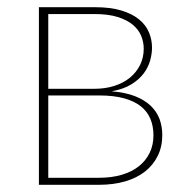

<svg xmlns="http://www.w3.org/2000/svg" viewBox="-20 -513 526 533"><path d="M88 -493H243.5Q287 -493 317.2 -483.8Q347.5 -474.5 366.2 -459Q385 -443.5 393.5 -423.2Q402 -403 402 -380.5Q402 -364 396.8 -345Q391.5 -326 378.8 -309Q366 -292 344.5 -278.8Q323 -265.5 290 -259.5Q328 -256.5 354.8 -246Q381.5 -235.5 398.2 -219.5Q415 -203.5 422.8 -182.8Q430.5 -162 430.5 -138Q430.5 -106 418 -80.5Q405.5 -55 382.8 -37Q360 -19 327.5 -9.5Q295 0 255 0H88ZM114 -248V-19.5H255Q290 -19.5 318 -27.8Q346 -36 365.5 -51.5Q385 -67 395.5 -88.8Q406 -110.5 406 -137.5Q406 -162.5 397.5 -183Q389 -203.5 370.8 -218Q352.5 -232.5 324 -240.2Q295.5 -248 256 -248ZM114 -266.5H242Q272 -266.5 297.2 -274.5Q322.5 -282.5 340.5 -297.2Q358.5 -312 368.8 -332.5Q379 -353 379 -378Q379 -396 372 -413.2Q365 -430.5 349 -444Q333 -457.5 306.8 -465.8Q280.5 -474 242.5 -474H114Z"/></svg>

Font: Lato Thin
Style: Regular
Weight: 200
Designer: Lukasz Dziedzic
Foundry: tyPoland Lukasz Dziedzic
Version: Version 2.007; 2014-02-27